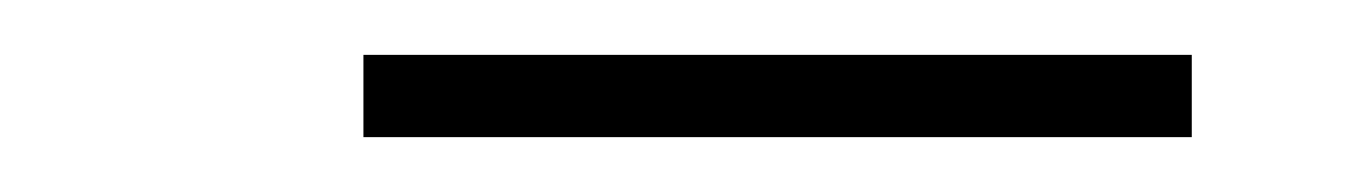

<svg xmlns="http://www.w3.org/2000/svg" viewBox="-20 -730 498 70"><path d="M112.5 -680V-710H414.5V-680Z"/></svg>

Font: Imbue Thin 10pt Thin
Style: Regular
Weight: 250
Version: Version 1.102